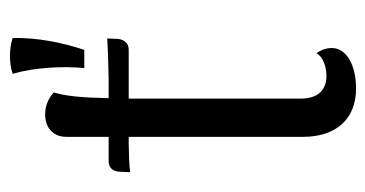

<svg xmlns="http://www.w3.org/2000/svg" viewBox="-202 -552 765 402"><g transform="rotate(-90 181.0 -351.5)"><path d="M239 -558H277C292 -602 303 -656 302 -708C281 -715 251 -716 227 -708C241 -659 243 -602 239 -558ZM176 -507C177 -561 180 -596 188 -622C180 -629 165 -640 142 -640C115 -640 95 -624 95 -596V-507H44C32 -507 23 -500 22 -485L21 -462C34 -464 68 -465 81 -465H95V-100C95 -30 133 11 196 11C245 11 281 -9 281 -40C281 -49 278 -61 270 -72C263 -58 241 -51 223 -51C191 -51 175 -71 175 -105V-427V-465H278C290 -465 299 -474 300 -488L301 -510C291 -509 226 -507 216 -507Z"/></g></svg>

Font: Arima Koshi
Style: Regular
Weight: 400
Designer: Joana Correia and Natanael Gama
Foundry: NDISCOVER
Version: Version 1.019;PS 001.019;hotconv 1.0.88;makeotf.lib2.5.64775